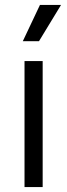

<svg xmlns="http://www.w3.org/2000/svg" viewBox="-20 -763 274 783"><path d="M80 0V-514H154V0ZM139 -595H73L143 -743H229Z"/></svg>

Font: Bricolage Grotesque Light
Style: Regular
Weight: 300
Designer: Mathieu Triay
Foundry: Atelier Triay
Version: Version 1.000;gftools[0.9.30]